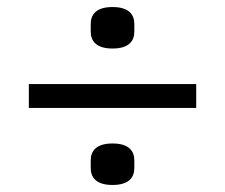

<svg xmlns="http://www.w3.org/2000/svg" viewBox="-20 -578 640 546"><path d="M538 -271V-339H62V-271ZM300 -52C346 -52 362 -73 362 -100V-122C362 -149 346 -170 300 -170C254 -170 238 -149 238 -122V-100C238 -73 254 -52 300 -52ZM300 -440C346 -440 362 -461 362 -488V-510C362 -537 346 -558 300 -558C254 -558 238 -537 238 -510V-488C238 -461 254 -440 300 -440Z"/></svg>

Font: IBM Plex Mono
Style: Regular
Weight: 400
Monospace: yes
Designer: Mike Abbink, Paul van der Laan, Pieter van Rosmalen
Foundry: Bold Monday
Version: Version 2.004